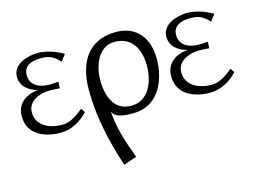

<svg xmlns="http://www.w3.org/2000/svg" viewBox="-100 -642 1483 1107"><g transform="rotate(-15 641.5 -88.0)"><path d="M16 -135C16 -24 115 15 210 15C274 15 332 -18 374 -64L358 -88C319 -58 281 -27 230 -27C155 -27 78 -61 78 -141C78 -209 150 -237 210 -237C234 -237 270 -234 270 -234L272 -273C272 -273 242 -270 216 -270C158 -270 105 -295 105 -357C105 -410 151 -430 204 -430C255 -430 278 -423 320 -380L350 -418C307 -444 250 -464 200 -464C137 -464 48 -437 48 -361C48 -303 95 -270 146 -257C75 -251 16 -212 16 -135Z M429 -180C429 -20 465 137 515 288L593 261C558 167 526 76 519 -30C533 13 599 15 641 15C791 15 854 -120 854 -255C854 -373 793 -464 665 -464C518 -464 429 -367 429 -180ZM507 -219C507 -303 546 -411 643 -411C755 -411 789 -316 789 -230C789 -144 752 -30 643 -30C533 -30 507 -136 507 -219Z M908 -135C908 -24 1007 15 1102 15C1166 15 1224 -18 1266 -64L1250 -88C1211 -58 1173 -27 1122 -27C1047 -27 970 -61 970 -141C970 -209 1042 -237 1102 -237C1126 -237 1162 -234 1162 -234L1164 -273C1164 -273 1134 -270 1108 -270C1050 -270 997 -295 997 -357C997 -410 1043 -430 1096 -430C1147 -430 1170 -423 1212 -380L1242 -418C1199 -444 1142 -464 1092 -464C1029 -464 940 -437 940 -361C940 -303 987 -270 1038 -257C967 -251 908 -212 908 -135Z"/></g></svg>

Font: KpMath
Style: Sans
Weight: 400
Version: Version 0.64